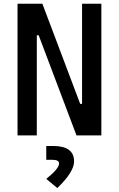

<svg xmlns="http://www.w3.org/2000/svg" viewBox="-20 -713 626 1011"><path d="M382.8 0 183.6 -527.3H173.8V0H72.3V-693.4H203.1L402.3 -166H412.1V-693.4H513.7V0ZM281.7 277.3 223.6 229Q291 175.3 291 147.5Q291 128.4 255.4 128.4H223.6V55.7H260.3Q370.1 55.7 370.1 137.2Q370.1 192.4 281.7 277.3Z"/></svg>

Font: Cascadia Code NF
Style: Regular
Weight: 400
Monospace: yes
Designer: Aaron Bell
Foundry: Saja Typeworks
Version: Version 2404.023; ttfautohint (v1.8.4)